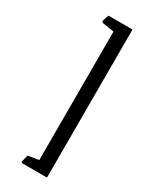

<svg xmlns="http://www.w3.org/2000/svg" viewBox="-221 -772 776 971"><g transform="rotate(30 167.0 -286.5)"><path d="M102.5 98.6 92.3 139.2 95.7 146H243.2V-718.8H102.5L90.3 -681.6L94.7 -672.9L165 -661.6V88.9Z"/></g></svg>

Font: Trykker
Style: Regular
Weight: 400
Designer: Magnus Gaarde
Foundry: Magnus Gaarde
Version: Version 1.001